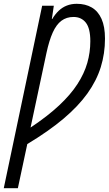

<svg xmlns="http://www.w3.org/2000/svg" viewBox="-69 -744 569 1004"><path d="M-49.3 240.2 151.4 -713.9H212.4L202.1 -644.5H204.1Q219.2 -669.9 238 -687.7Q256.8 -705.6 280.3 -714.8Q303.7 -724.1 332.5 -724.1Q377.9 -724.1 410.9 -704.8Q443.8 -685.5 461.9 -645.3Q480 -605 480 -542Q480 -463.9 458 -393.1Q436 -322.3 388.2 -255.4Q340.3 -188.5 262.7 -123Q185.1 -57.6 73.7 9.3L24.4 240.2ZM90.8 -77.1Q179.7 -136.2 239.7 -192.4Q299.8 -248.5 335.7 -304Q371.6 -359.4 387.5 -415Q403.3 -470.7 403.3 -528.3Q403.3 -595.7 379.9 -625.5Q356.4 -655.3 315.4 -655.3Q278.8 -655.3 252.2 -635.5Q225.6 -615.7 206.8 -574Q188 -532.2 173.8 -466.3Z"/></svg>

Font: Open Sans Condensed
Style: Italic
Weight: 400
Width: 3
Italic angle: -12°
Designer: Monotype Design Team
Foundry: Monotype Imaging Inc.
Version: Version 3.000